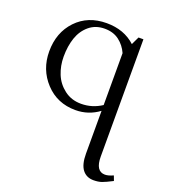

<svg xmlns="http://www.w3.org/2000/svg" viewBox="-138 -551 839 953"><g transform="rotate(20 281.5 -74.5)"><path d="M41 -223.1Q41 -323.2 102.3 -387.7Q163.6 -452.1 262.2 -452.1Q354.5 -452.1 414.1 -397L434.1 -439H460V180.2Q460 257.8 509.8 257.8Q527.3 257.8 553.2 246.1L563 272Q527.3 290.5 509 296.9Q490.7 303.2 465.8 303.2Q428.2 303.2 407.2 275.9Q386.2 248.5 386.2 191.9V-34.2Q331.1 6.8 262.2 6.8Q166 6.8 103.5 -60.3Q41 -127.4 41 -223.1ZM117.2 -223.1Q117.2 -174.8 134.3 -132.3Q151.4 -89.8 189 -61Q226.6 -32.2 277.8 -32.2Q336.9 -32.2 386.2 -64.9V-338.9Q370.1 -375.5 339.1 -399.2Q308.1 -422.9 262.2 -422.9Q214.4 -422.9 180.9 -395Q147.5 -367.2 132.3 -323Q117.2 -278.8 117.2 -223.1Z"/></g></svg>

Font: Dihjauti
Style: Regular
Weight: 400
Designer: T. Christopher White
Version: Version 3.0.0